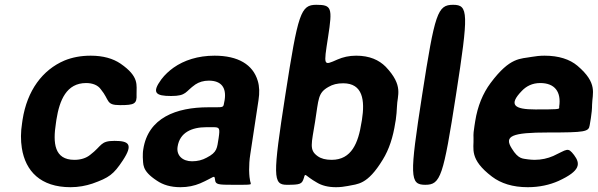

<svg xmlns="http://www.w3.org/2000/svg" viewBox="-20 -770 2491 800"><path d="M213 -257 215 -271C228 -353 257 -424 339 -424C366 -424 388 -415 400 -398C438 -352 420 -332 480 -332C540 -332 551 -337 549 -377C548 -415 562 -450 482 -505C451 -526 410 -538 358 -538C317 -538 281 -531 249 -518C157 -479 93 -393 74 -271L72 -257C66 -220 66 -185 71 -153C86 -57 149 10 274 10C307 10 338 4 365 -5C435 -30 453 -43 492 -102C536 -169 517 -183 457 -183C397 -183 406 -163 356 -125C339 -111 316 -104 290 -104C206 -104 200 -174 213 -257Z M1023 -128 1057 -352C1062 -383 1061 -410 1054 -433C1034 -501 972 -538 874 -538C805 -538 747 -519 703 -488C685 -475 667 -459 652 -439C611 -383 629 -370 693 -370C758 -370 751 -388 794 -418C809 -428 828 -434 850 -434C903 -434 924 -404 916 -353L913 -338C911 -324 908 -323 879 -323H848C714 -323 597 -279 577 -148C575 -137 575 -126 575 -115C578 -87 568 -60 634 -17C659 0 691 10 732 10C763 10 790 4 814 -6C874 -32 873 -44 876 -21C878 -1 888 0 953 0C1017 0 1024 0 1025 -4C1026 -8 1019 -12 1018 -62C1018 -82 1019 -103 1023 -128ZM720 -159C729 -218 779 -240 840 -240H869C895 -240 897 -236 891 -195C884 -153 886 -136 841 -113C823 -103 803 -98 780 -98C741 -98 714 -122 720 -159Z M1347 -616C1366 -738 1362 -750 1298 -750C1233 -750 1222 -716 1169 -375C1116 -34 1117 0 1175 0C1232 0 1238 -3 1246 -28C1253 -53 1248 -39 1301 -9C1321 3 1347 10 1380 10C1397 10 1414 8 1429 5C1470 -4 1510 2 1575 -105C1601 -147 1618 -199 1627 -259L1629 -270C1632 -289 1633 -308 1634 -326C1635 -373 1663 -412 1587 -492C1559 -520 1520 -538 1464 -538C1434 -538 1409 -532 1386 -522C1327 -496 1328 -493 1347 -616ZM1362 -104C1337 -104 1318 -109 1304 -119C1267 -145 1278 -170 1293 -264C1308 -358 1304 -383 1349 -408C1366 -418 1385 -423 1410 -423C1492 -423 1501 -352 1488 -270L1486 -259C1473 -175 1445 -104 1362 -104Z M1880 -375C1933 -716 1932 -750 1868 -750C1803 -750 1792 -716 1739 -375C1686 -34 1687 0 1752 0C1816 0 1827 -34 1880 -375Z M2372 -124C2345 -159 2344 -147 2285 -120C2262 -110 2236 -104 2207 -104C2198 -104 2189 -105 2180 -106C2160 -110 2141 -104 2112 -152C2080 -203 2111 -218 2265 -218C2418 -218 2433 -221 2437 -248L2442 -278C2445 -298 2447 -316 2447 -334C2448 -381 2472 -423 2386 -496C2354 -523 2308 -538 2249 -538C2230 -538 2212 -536 2195 -533C2149 -524 2106 -534 2024 -424C1992 -381 1970 -328 1960 -265L1957 -246C1954 -228 1952 -211 1953 -195C1955 -150 1934 -107 2030 -34C2067 -6 2116 10 2179 10C2228 10 2271 0 2307 -16C2401 -59 2398 -89 2372 -124ZM2310 -326V-320C2309 -315 2300 -314 2211 -314C2122 -314 2098 -333 2154 -391C2173 -411 2198 -424 2231 -424C2292 -424 2319 -387 2310 -326Z"/></svg>

Font: Asimov Print
Style: AIt
Weight: 500
Designer: Google
Version: Version 2.000980: 2014